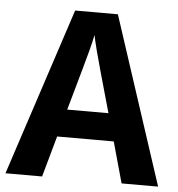

<svg xmlns="http://www.w3.org/2000/svg" viewBox="-49 -706 698 752"><g transform="rotate(5 300.0 -329.5)"><path d="M600.1 0H456.5L411.6 -161.1H189L144 0H0L216.3 -658.7H384.3ZM300.3 -569.8Q296.4 -549.3 285.9 -508.5Q275.4 -467.8 219.2 -269.5H381.3Q324.2 -470.7 314.2 -510.3Q304.2 -549.8 300.3 -569.8Z"/></g></svg>

Font: Cousine
Style: Bold
Weight: 700
Monospace: yes
Designer: Steve Matteson
Foundry: Ascender Corporation
Version: Version 1.20